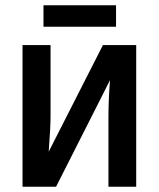

<svg xmlns="http://www.w3.org/2000/svg" viewBox="-20 -713 607 733"><path d="M173 -273Q173 -225 166 -134L373 -541H500V0H394V-265Q394 -331 400 -407L194 0H66V-541H173ZM423 -611H146V-693H423Z"/></svg>

Font: Noto Sans Display Medium Narrow
Style: Regular
Weight: 500
Width: 4
Designer: Monotype Design team
Foundry: Monotype Imaging Inc.
Version: Version 1.000